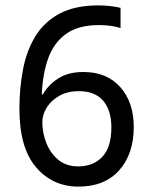

<svg xmlns="http://www.w3.org/2000/svg" viewBox="-20 -681 560 712"><path d="M52 -277Q52 -355 65.5 -424.5Q79 -494 111.5 -547Q144 -600 201 -630.5Q258 -661 345 -661Q366 -661 388.5 -658.5Q411 -656 427 -652V-577Q393 -588 347 -588Q270 -588 224.5 -555Q179 -522 158.5 -464Q138 -406 135 -331H139Q158 -365 195 -389.5Q232 -414 290 -414Q376 -414 426 -358Q476 -302 476 -210Q476 -110 422 -49.5Q368 11 271 11Q175 11 113.5 -61Q52 -133 52 -277ZM270 -64Q326 -64 359.5 -99.5Q393 -135 393 -209Q393 -272 362.5 -307.5Q332 -343 272 -343Q231 -343 200.5 -326Q170 -309 153.5 -282.5Q137 -256 137 -228Q137 -189 151.5 -151.5Q166 -114 195.5 -89Q225 -64 270 -64Z"/></svg>

Font: Noto Sans Telugu SemiCondensed
Style: Regular
Weight: 400
Width: 4
Designer: Jelle Bosma - Monotype Design Team
Foundry: Monotype Imaging Inc.
Version: Version 2.005; ttfautohint (v1.8.4.7-5d5b)